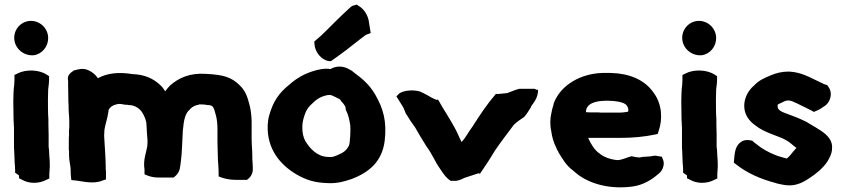

<svg xmlns="http://www.w3.org/2000/svg" viewBox="-20 -807 3677 837"><path d="M38 -365C38 -346 39 -311 39 -293C39 -286 39 -281 40 -271C40 -267 40 -261 41 -252V-173C41 -165 41 -159 42 -148C42 -133 44 -109 44 -98V-96C45 -87 46 -74 46 -65V-54L62 -43C62 -43 63 -42 63 -41V-30L75 -24C90 -15 109 -10 128 -10C149 -10 167 -15 182 -23L195 -29V-50C195 -58 197 -66 197 -79V-93C197 -105 196 -116 195 -127L194 -150V-151C193 -159 192 -165 192 -170V-221C192 -235 191 -252 191 -264V-286C189 -309 189 -347 189 -374C189 -387 190 -402 190 -417C191 -427 194 -445 194 -461V-475L183 -482C151 -503 94 -506 57 -487L43 -480V-456C43 -453 42 -449 42 -438C39 -415 38 -390 38 -365ZM42 -642C42 -601 76 -568 116 -566H126C164 -571 190 -604 190 -641C190 -682 156 -716 115 -716C75 -716 42 -683 42 -642Z M277 -437C277 -416 278 -394 278 -372C278 -365 278 -359 279 -349V-333L280 -314C281 -302 282 -291 282 -280V-253C281 -244 280 -232 281 -218C280 -212 280 -203 280 -199V-151L281 -149V-130C281 -104 288 -84 288 -68C288 -59 288 -50 289 -40L291 -22L312 -20C339 -17 387 -3 427 -20L442 -25V-63L441 -65V-71C441 -121 436 -169 434 -215C434 -219 435 -226 435 -234V-240C439 -266 449 -292 453 -322V-325C453 -329 458 -336 464 -341C468 -345 484 -354 502 -354C510 -354 517 -351 531 -350H537L540 -349H543C569 -349 591 -332 601 -315C609 -301 615 -288 618 -272L619 -257C620 -238 621 -216 623 -196V-183C623 -180 622 -177 622 -169C618 -143 603 -109 610 -68V-47L625 -41C641 -35 657 -33 674 -33H737L745 -40C767 -59 765 -84 768 -99C774 -143 774 -193 777 -237C781 -285 788 -314 807 -329L808 -330V-331C818 -341 828 -347 843 -350H846L848 -352H852C864 -352 876 -351 886 -349H888C910 -348 912 -339 922 -301C926 -286 928 -264 928 -242V-188C928 -161 930 -136 930 -111V-109C931 -92 933 -77 933 -62V-38L949 -32C965 -27 984 -23 1007 -23H1057L1065 -30C1074 -38 1082 -51 1082 -68V-76C1082 -88 1081 -100 1080 -112V-125C1080 -152 1077 -177 1077 -201V-278C1076 -308 1073 -334 1065 -360C1058 -386 1049 -412 1026 -434C1002 -459 973 -474 932 -480C914 -483 895 -484 878 -485C807 -490 759 -467 722 -435C714 -427 707 -418 700 -409C696 -415 691 -424 682 -433C648 -466 610 -482 557 -484C503 -493 449 -490 407 -466C396 -481 385 -492 365 -501C340 -512 319 -504 307 -501H304C288 -490 271 -480 277 -454Z M1147 -261C1143 -158 1201 -89 1272 -47C1315 -22 1352 -11 1404 -9C1447 -6 1478 -15 1514 -27C1592 -57 1646 -105 1657 -193C1667 -278 1651 -334 1615 -396C1588 -441 1559 -464 1523 -491C1517 -497 1512 -500 1502 -505C1477 -520 1446 -521 1421 -506C1396 -510 1369 -505 1342 -496C1307 -485 1273 -466 1245 -441C1194 -401 1170 -363 1153 -302C1149 -287 1148 -275 1147 -261ZM1298 -255C1298 -264 1299 -275 1302 -286C1314 -329 1321 -338 1351 -365C1365 -377 1379 -385 1394 -389C1415 -395 1420 -395 1438 -386C1459 -375 1462 -377 1468 -365C1478 -355 1487 -343 1487 -334V-329C1499 -306 1502 -290 1507 -260C1509 -240 1506 -181 1501 -172C1490 -151 1478 -142 1452 -131C1433 -123 1427 -121 1408 -123H1407C1364 -125 1331 -158 1310 -194C1303 -207 1297 -230 1298 -255ZM1350 -626 1351 -614C1353 -580 1381 -546 1412 -541L1422 -540L1464 -570C1503 -598 1534 -625 1575 -655L1596 -663L1587 -719C1581 -745 1566 -768 1544 -781L1535 -787L1525 -784C1516 -782 1512 -780 1503 -771L1477 -747C1440 -712 1413 -683 1379 -651Z M1708 -387 1738 -339 1751 -308H1752C1764 -288 1775 -271 1790 -251C1805 -224 1822 -196 1839 -169C1852 -152 1863 -132 1875 -110C1884 -91 1898 -72 1908 -57C1916 -46 1926 -30 1946 -18L1951 -19C1975 -16 1992 -25 2003 -31L2067 -52L2072 -49C2094 -81 2116 -114 2136 -148C2162 -187 2192 -225 2220 -263C2233 -275 2246 -285 2265 -297C2280 -314 2286 -327 2294 -339L2295 -340V-343C2299 -351 2329 -379 2325 -420L2323 -414L2310 -420H2244C2221 -414 2206 -406 2190 -401L2149 -397L2142 -398C2104 -354 2072 -306 2041 -257C2022 -232 2010 -206 1992 -188C1986 -199 1979 -217 1972 -231C1947 -282 1914 -328 1889 -374L1885 -371C1864 -378 1852 -388 1828 -400L1811 -408C1780 -417 1741 -413 1721 -400Z M2383 -236C2386 -212 2393 -187 2404 -165C2407 -158 2410 -150 2414 -146V-144C2430 -118 2447 -86 2479 -63C2482 -61 2484 -58 2493 -51C2547 -7 2636 20 2738 6C2783 0 2822 -24 2848 -47C2853 -51 2863 -58 2869 -73C2875 -88 2875 -101 2870 -112L2865 -124L2851 -126C2845 -127 2837 -130 2825 -127C2812 -124 2804 -125 2781 -123H2779L2778 -122C2767 -120 2767 -120 2753 -122L2733 -126C2713 -121 2690 -109 2672 -109C2643 -111 2610 -123 2595 -137L2593 -138L2592 -139C2573 -152 2556 -178 2544 -206H2687C2740 -206 2789 -211 2833 -220L2847 -223L2851 -235C2869 -286 2867 -352 2830 -402C2790 -461 2721 -487 2643 -489H2606C2510 -486 2424 -436 2394 -357V-355C2392 -348 2390 -340 2387 -330L2384 -316C2378 -291 2377 -262 2383 -236ZM2534 -318C2534 -323 2535 -326 2536 -329V-331C2543 -353 2568 -364 2603 -367H2604C2607 -367 2612 -367 2623 -368H2626C2665 -368 2693 -362 2706 -353C2715 -347 2722 -332 2718 -320C2707 -318 2693 -316 2677 -316H2609C2601 -316 2595 -316 2589 -317H2566C2554 -317 2547 -317 2534 -318Z M2950 -365C2950 -346 2951 -311 2951 -293C2951 -286 2951 -281 2952 -271C2952 -267 2952 -261 2953 -252V-173C2953 -165 2953 -159 2954 -148C2954 -133 2956 -109 2956 -98V-96C2957 -87 2958 -74 2958 -65V-54L2974 -43C2974 -43 2975 -42 2975 -41V-30L2987 -24C3002 -15 3021 -10 3040 -10C3061 -10 3079 -15 3094 -23L3107 -29V-50C3107 -58 3109 -66 3109 -79V-93C3109 -105 3108 -116 3107 -127L3106 -150V-151C3105 -159 3104 -165 3104 -170V-221C3104 -235 3103 -252 3103 -264V-286C3101 -309 3101 -347 3101 -374C3101 -387 3102 -402 3102 -417C3103 -427 3106 -445 3106 -461V-475L3095 -482C3063 -503 3006 -506 2969 -487L2955 -480V-456C2955 -453 2954 -449 2954 -438C2951 -415 2950 -390 2950 -365ZM2954 -642C2954 -601 2988 -568 3028 -566H3038C3076 -571 3102 -604 3102 -641C3102 -682 3068 -716 3027 -716C2987 -716 2954 -683 2954 -642Z M3179 -98 3188 -91C3237 -52 3297 -26 3362 -9H3363L3364 -8C3382 -4 3409 4 3438 0C3468 -4 3495 -21 3511 -32C3538 -50 3568 -74 3587 -103C3596 -119 3605 -133 3607 -155V-158C3612 -201 3576 -227 3548 -244C3530 -256 3510 -266 3495 -276L3494 -277H3493C3477 -285 3463 -291 3448 -297C3399 -317 3370 -320 3370 -344V-347C3369 -351 3370 -352 3391 -361L3392 -362C3399 -365 3406 -369 3416 -369C3429 -369 3437 -364 3455 -356C3474 -346 3495 -337 3518 -325L3528 -319L3539 -324C3554 -330 3562 -336 3572 -343C3599 -358 3613 -400 3591 -429L3586 -436C3570 -440 3568 -443 3546 -453C3511 -469 3475 -492 3420 -495H3418C3388 -495 3362 -488 3341 -479C3316 -468 3290 -459 3267 -434C3236 -408 3221 -369 3225 -335C3228 -303 3248 -278 3272 -261C3312 -228 3373 -215 3405 -197V-196H3406C3420 -190 3438 -172 3452 -162C3451 -160 3447 -157 3445 -155L3444 -153C3434 -143 3430 -135 3420 -125C3415 -121 3411 -117 3410 -116C3400 -118 3385 -123 3371 -127C3349 -135 3324 -146 3297 -164C3282 -176 3269 -184 3259 -194L3252 -195C3210 -204 3191 -172 3186 -152C3182 -136 3181 -120 3180 -109Z"/></svg>

Font: Hussar Pisanka
Style: Blk
Weight: 700
Designer: Robert Jablonski
Foundry: Cannot Into Space Fonts
Version: Version 1.070